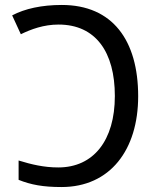

<svg xmlns="http://www.w3.org/2000/svg" viewBox="-20 -744 634 774"><path d="M228 10C424 10 537 -140 537 -356C537 -581 434 -724 229 -724C148 -724 80 -709 29 -682L64 -606C105 -626 156 -645 216 -645C366 -645 443 -534 443 -357C443 -178 357 -69 215 -69C157 -69 107 -81 55 -97V-19C105 1 154 10 228 10Z"/></svg>

Font: Noto Sans Thai
Style: Regular
Weight: 400
Designer: Monotype Design Team
Foundry: Monotype Imaging Inc.
Version: Version 1.901